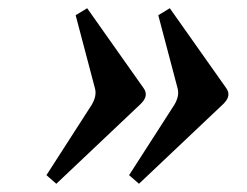

<svg xmlns="http://www.w3.org/2000/svg" viewBox="-20 -484 600 467"><path d="M294 -58 404 -229Q417 -251 412 -269L365 -447L393 -464L530 -270Q544 -251 523 -231L318 -37ZM93 -58 203 -229Q216 -251 211 -269L164 -447L192 -464L329 -270Q343 -251 322 -231L117 -37Z"/></svg>

Font: Lingua Franca
Style: Bold Italic
Weight: 700
Italic angle: -13°
Version: Version 1.19